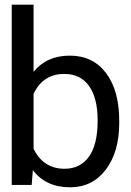

<svg xmlns="http://www.w3.org/2000/svg" viewBox="-20 -795 558 818"><path d="M488 -272Q488 -148 431 -72.5Q374 3 278 3Q176 3 120 -70L115 -7H30V-775H123V-489Q179 -558 277.5 -558Q376 -558 432 -483.5Q488 -409 488 -280ZM254 -480Q163 -480 123 -395V-161Q165 -76 255 -76Q322 -76 359 -127.5Q396 -179 396 -282Q396 -377 359.5 -428.5Q323 -480 254 -480Z"/></svg>

Font: lipipragatuchhi
Style: Regular
Weight: 400
Designer: Abhinash Majhi
Version: Version 1.000